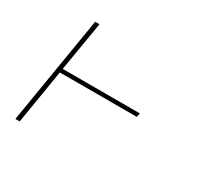

<svg xmlns="http://www.w3.org/2000/svg" viewBox="-117 -662 834 805"><g transform="rotate(30 300.0 -260.0)"><path d="M43 0 129 -520H150L110 -281H483L480 -262H107L64 0Z"/></g></svg>

Font: Iosevka Aile Thin Oblique
Style: Regular
Weight: 100
Italic angle: -9°
Designer: Belleve Invis
Foundry: Belleve Invis
Version: Version 31.1.0; ttfautohint (v1.8.4)